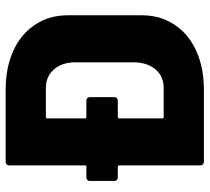

<svg xmlns="http://www.w3.org/2000/svg" viewBox="-51 -689 740 678"><g transform="rotate(-90 319.0 -350.0)"><path d="M604 -481V-219Q604 -154 571 -104Q538 -54 478.5 -27Q419 0 341 0H86Q81 0 77.5 -3.5Q74 -7 74 -12V-299Q74 -304 69 -304H31Q26 -304 22.5 -307.5Q19 -311 19 -316V-403Q19 -408 22.5 -411.5Q26 -415 31 -415H69Q74 -415 74 -420V-688Q74 -693 77.5 -696.5Q81 -700 86 -700H341Q419 -700 478.5 -673Q538 -646 571 -596Q604 -546 604 -481ZM438 -453Q438 -501 413 -529.5Q388 -558 347 -558H245Q240 -558 240 -553V-420Q240 -415 245 -415H303Q308 -415 311.5 -411.5Q315 -408 315 -403V-316Q315 -311 311.5 -307.5Q308 -304 303 -304H245Q240 -304 240 -299V-147Q240 -142 245 -142H348Q388 -142 412.5 -170.5Q437 -199 438 -247Z"/></g></svg>

Font: BARLOWEXTRABOLD
Style: Regular
Weight: 800
Designer: Jeremy Tribby
Foundry: Tribby Type
Version: Version 1.422